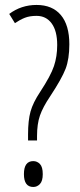

<svg xmlns="http://www.w3.org/2000/svg" viewBox="-20 -744 322 772"><path d="M92.8 -179.2V-204.1Q92.8 -259.8 102.8 -295.7Q112.8 -331.5 141.1 -374Q184.1 -439.5 197 -478.3Q210 -517.1 210 -563Q210 -619.6 187.7 -649.9Q165.5 -680.2 127 -680.2Q99.1 -680.2 79.6 -672.4Q60.1 -664.6 40 -650.9L17.1 -688Q65.4 -724.1 127 -724.1Q190.4 -724.1 224.6 -683.6Q258.8 -643.1 258.8 -565.9Q258.8 -506.8 243.7 -467.3Q228.5 -427.7 181.2 -356Q152.3 -313 140.6 -279.3Q128.9 -245.6 128.9 -196.8V-179.2ZM76.2 -43.9Q76.2 -96.2 113.8 -96.2Q129.4 -96.2 140.6 -84.5Q151.9 -72.8 151.9 -43.9Q151.9 -16.1 140.6 -4.2Q129.4 7.8 113.8 7.8Q76.2 7.8 76.2 -43.9Z"/></svg>

Font: TypoPRO Open Sans Condensed
Style: Regular
Weight: 300
Width: 3
Foundry: Ascender Corporation
Version: Version 1.10